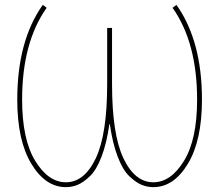

<svg xmlns="http://www.w3.org/2000/svg" viewBox="-20 -760 902 790"><path d="M432 -249H430Q419 -171 398 -116Q377 -61 350.5 -35.5Q324 -10 300.5 0Q277 10 251 10Q167 10 109 -86Q51 -182 51 -350Q51 -592 156 -740L172 -728Q71 -585 71 -350Q71 -186 125 -98Q179 -10 251 -10Q327 -10 374 -108.5Q421 -207 421 -415V-645H441V-415Q441 -207 488 -108.5Q535 -10 611 -10Q683 -10 737 -98Q791 -186 791 -350Q791 -585 690 -728L706 -740Q811 -592 811 -350Q811 -182 753 -86Q695 10 611 10Q585 10 561.5 0Q538 -10 511.5 -35.5Q485 -61 464 -116Q443 -171 432 -249Z"/></svg>

Font: Mplus 1p Thin
Style: Regular
Weight: 250
Version: Version 1.061